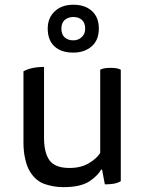

<svg xmlns="http://www.w3.org/2000/svg" viewBox="-20 -771 615 811"><path d="M411.1 -54.7Q414.1 -39.1 422.9 7.8Q443.4 7.8 460.9 4.9Q477.5 2 490.2 -5.9Q490.2 -163.1 490.2 -476.6Q483.4 -480.5 472.7 -482.4Q462.9 -484.4 447.3 -484.4Q431.6 -484.4 420.9 -482.4Q410.2 -480.5 403.3 -476.6Q403.3 -359.4 403.3 -125Q386.7 -99.6 354.5 -81.1Q321.3 -61.5 273.4 -61.5Q211.9 -61.5 188.5 -94.7Q166 -127 166 -188.5Q166 -288.1 166 -488.3Q138.7 -488.3 116.2 -483.4Q94.7 -478.5 79.1 -469.7Q79.1 -455.1 79.1 -426.8Q79.1 -362.3 79.1 -170.9Q79.1 -128.9 86.9 -97.7Q93.8 -66.4 107.4 -44.9Q131.8 -5.9 169.9 6.8Q208 19.5 247.1 19.5Q320.3 19.5 357.4 -4.9Q393.6 -29.3 407.2 -54.7Q408.2 -54.7 411.1 -54.7ZM290 -751Q240.2 -751 210.9 -722.7Q181.6 -695.3 181.6 -650.4Q181.6 -601.6 210 -575.2Q238.3 -548.8 289.1 -548.8Q336.9 -548.8 367.2 -575.2Q397.5 -601.6 397.5 -650.4Q397.5 -698.2 368.2 -724.6Q338.9 -751 290 -751ZM290 -699.2Q312.5 -699.2 326.2 -686.5Q339.8 -673.8 339.8 -650.4Q339.8 -627 325.2 -614.3Q310.5 -600.6 290 -600.6Q266.6 -600.6 252.9 -613.3Q239.3 -626 239.3 -650.4Q239.3 -672.9 252.9 -686.5Q267.6 -699.2 290 -699.2Z"/></svg>

Font: cl
Style: Regular
Weight: 400
Designer: Mitja Miklavcic
Version: Version 1.0